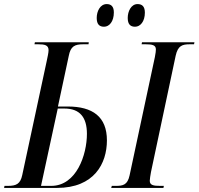

<svg xmlns="http://www.w3.org/2000/svg" viewBox="-42 -921 973 941"><path d="M620 -790C646 -790 668 -816 668 -859C668 -890 654 -901 632 -901C601 -901 584 -866 584 -833C584 -801 598 -790 620 -790ZM468 -790C494 -790 516 -816 516 -860C516 -890 502 -901 481 -901C449 -901 432 -866 432 -833C432 -801 446 -790 468 -790ZM-22 0H237C420 0 482 -120 482 -233C482 -349 412 -399 290 -399H242L295 -647C304 -694 324 -704 366 -704H392L393 -714H129L127 -704H145C177 -704 196 -700 196 -675C196 -663 191 -641 187 -622L67 -63C58 -20 38 -10 -3 -10H-20ZM503 0H759L761 -10H743C711 -10 692 -13 692 -35C692 -44 695 -60 698 -78L819 -648C830 -698 852 -704 889 -704H909L911 -714H654L652 -704H672C704 -704 722 -700 722 -679C722 -672 721 -661 717 -641L593 -61C583 -15 561 -10 526 -10H506ZM209 -10H159L241 -389H274C350 -389 384 -345 384 -265C384 -163 333 -10 209 -10Z"/></svg>

Font: Noto Serif Display ExtraCondensed Medium
Style: Italic
Weight: 500
Width: 2
Italic angle: -12°
Designer: Monotype Design Team
Foundry: Monotype Imaging Inc.
Version: Version 2.009